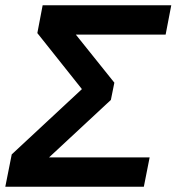

<svg xmlns="http://www.w3.org/2000/svg" viewBox="-43 -708 669 728"><path d="M524.4 -111.3 502.4 0H-22.9L1.5 -122.6L267.6 -370.1L98.6 -582.5L118.7 -688H606.4L585 -576.7H244.6L390.6 -394.5L377.4 -329.1L143.1 -111.3Z"/></svg>

Font: Arimo
Style: Italic
Weight: 400
Italic angle: -12°
Designer: Steve Matteson
Foundry: Monotype Imaging Inc.
Version: Version 1.33